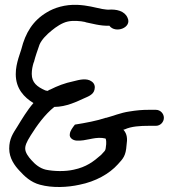

<svg xmlns="http://www.w3.org/2000/svg" viewBox="-20 -723 709 792"><path d="M594 -204H623C642 -204 656 -220 656 -237C656 -254 642 -270 623 -270H594C565 -270 544 -268 513 -263C478 -258 445 -244 418 -237H416C381 -225 333 -216 289 -209C279 -196 269 -183 268 -170C265 -155 280 -144 296 -143C336 -141 363 -157 401 -154C411 -153 416 -151 416 -151C416 -151 419 -144 418 -128C415 -97 415 -105 397 -84C365 -56 336 -34 284 -23C249 -15 203 -16 169 -23C144 -29 125 -45 110 -62C97 -76 84 -94 84 -110C84 -118 86 -125 88 -130C91 -138 98 -151 107 -165C132 -205 165 -251 204 -282C254 -282 299 -305 328 -318C338 -323 366 -331 370 -354C373 -366 370 -379 358 -387C338 -402 307 -394 284 -388C246 -380 218 -369 186 -353H185L176 -348C175 -348 170 -349 167 -350C133 -365 111 -382 111 -418C111 -435 114 -449 119 -466H120V-467C126 -491 134 -513 143 -539C152 -560 173 -581 193 -597C211 -612 236 -629 259 -634C281 -639 310 -637 333 -632V-631H334C356 -627 395 -615 431 -617C456 -583 526 -609 506 -650C494 -678 460 -686 426 -683C422 -683 415 -684 401 -686C371 -692 342 -701 299 -703C248 -705 204 -691 173 -672C116 -638 85 -588 68 -520L56 -483C50 -462 45 -442 45 -417C45 -357 80 -321 118 -298C92 -268 70 -231 51 -200C34 -173 18 -151 18 -110C18 -70 41 -39 61 -18C81 4 107 29 145 39C196 53 259 50 308 39C374 26 431 -6 466 -45C488 -69 499 -80 502 -124C506 -150 505 -170 489 -188C489 -188 492 -189 493 -189H494C521 -202 559 -204 594 -204Z"/></svg>

Font: Stray Cat
Style: ExBdExt
Weight: 800
Version: Version 1.0